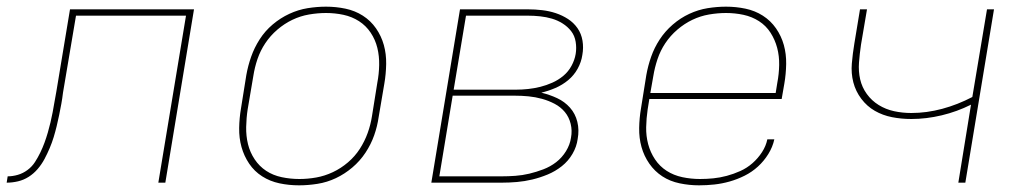

<svg xmlns="http://www.w3.org/2000/svg" viewBox="-51 -548 3071 576"><path d="M-31 0 -28 -19Q-13 -19 2.5 -23.5Q18 -28 31.5 -38Q45 -48 54 -62Q63 -76 70 -90.5Q77 -105 82.5 -120Q88 -135 92.5 -150.5Q97 -166 100.5 -181Q104 -196 107 -211.5Q110 -227 112.5 -242.5Q115 -258 118 -273L159 -520H531L445 0H424L507 -501H177L138 -270Q136 -253 133 -236.5Q130 -220 126.5 -203Q123 -186 119 -169.5Q115 -153 110 -136.5Q105 -120 98 -103.5Q91 -87 82.5 -71Q74 -55 62 -41Q50 -27 35 -17.5Q20 -8 3 -4Q-14 0 -31 0Z M846 8Q816 8 787.5 2Q759 -4 735.5 -19Q712 -34 696.5 -57Q681 -80 673.5 -107Q666 -134 666.5 -164Q667 -194 672 -223L688 -323Q693 -351 702.5 -378Q712 -405 728 -430Q744 -455 767 -474.5Q790 -494 817 -506.5Q844 -519 872 -523.5Q900 -528 927 -528Q957 -528 985.5 -522Q1014 -516 1037.5 -501Q1061 -486 1077 -463Q1093 -440 1100.5 -413Q1108 -386 1107.5 -356Q1107 -326 1102 -297L1085 -197Q1081 -169 1071.5 -142Q1062 -115 1045.5 -90Q1029 -65 1006 -45.5Q983 -26 956.5 -13.5Q930 -1 901.5 3.5Q873 8 846 8ZM847 -11Q872 -11 897.5 -15.5Q923 -20 947.5 -31.5Q972 -43 993 -61Q1014 -79 1028.5 -101.5Q1043 -124 1052 -149Q1061 -174 1065 -200L1081 -300Q1086 -326 1086.5 -353Q1087 -380 1081 -404.5Q1075 -429 1061 -450Q1047 -471 1026 -484.5Q1005 -498 979.5 -503.5Q954 -509 927 -509Q902 -509 876 -504.5Q850 -500 826 -488.5Q802 -477 781 -459Q760 -441 745 -418.5Q730 -396 721.5 -371Q713 -346 709 -320L692 -220Q688 -194 687.5 -167Q687 -140 693 -115.5Q699 -91 713 -70Q727 -49 747.5 -35.5Q768 -22 794 -16.5Q820 -11 847 -11Z M1243 0 1329 -520H1533Q1554 -520 1575.5 -517.5Q1597 -515 1616.5 -508.5Q1636 -502 1653 -491Q1670 -480 1681.5 -463.5Q1693 -447 1696.5 -426Q1700 -405 1696 -383Q1693 -362 1682 -342Q1671 -322 1653.5 -307.5Q1636 -293 1615 -284Q1594 -275 1573 -270Q1598 -264 1620.5 -253.5Q1643 -243 1659 -225Q1675 -207 1681 -182.5Q1687 -158 1682 -131Q1679 -108 1666.5 -86.5Q1654 -65 1634.5 -49.5Q1615 -34 1592 -24.5Q1569 -15 1546 -9.5Q1523 -4 1500 -2Q1477 0 1454 0ZM1310 -279H1497Q1515 -279 1533.5 -281Q1552 -283 1570 -287.5Q1588 -292 1606 -300Q1624 -308 1639 -320.5Q1654 -333 1663.5 -350.5Q1673 -368 1676 -386Q1679 -404 1676 -422.5Q1673 -441 1662.5 -454.5Q1652 -468 1637 -477.5Q1622 -487 1605 -492Q1588 -497 1569.5 -499Q1551 -501 1533 -501H1347ZM1267 -19H1454Q1474 -19 1495 -20.5Q1516 -22 1537 -27Q1558 -32 1579 -40Q1600 -48 1617.5 -61.5Q1635 -75 1647 -94.5Q1659 -114 1662 -135Q1666 -156 1661 -176.5Q1656 -197 1643.5 -212Q1631 -227 1613 -236.5Q1595 -246 1575 -251.5Q1555 -257 1534.5 -259Q1514 -261 1492 -261H1307Z M2046 8Q2017 8 1988 2Q1959 -4 1936 -19Q1913 -34 1897 -57Q1881 -80 1873.5 -107Q1866 -134 1866.5 -164Q1867 -194 1872 -223L1888 -323Q1893 -351 1902.5 -378Q1912 -405 1928 -429.5Q1944 -454 1967 -474Q1990 -494 2017 -506.5Q2044 -519 2072 -523.5Q2100 -528 2127 -528Q2157 -528 2185.5 -522Q2214 -516 2237.5 -501Q2261 -486 2277 -463Q2293 -440 2300.5 -413Q2308 -386 2307.5 -356Q2307 -326 2302 -297L2294 -251H1897L1892 -220Q1888 -193 1887.5 -166.5Q1887 -140 1893.5 -115.5Q1900 -91 1914 -70Q1928 -49 1949 -35.5Q1970 -22 1996 -16.5Q2022 -11 2049 -11Q2069 -11 2089 -13Q2109 -15 2129.5 -20.5Q2150 -26 2170 -35Q2190 -44 2206.5 -58.5Q2223 -73 2235 -91.5Q2247 -110 2251 -130H2272Q2267 -107 2254 -86Q2241 -65 2223 -48.5Q2205 -32 2183 -21Q2161 -10 2138 -3.5Q2115 3 2092 5.5Q2069 8 2046 8ZM1900 -269H2276L2281 -300Q2286 -326 2286.5 -353Q2287 -380 2280.5 -404.5Q2274 -429 2260.5 -450Q2247 -471 2226 -484.5Q2205 -498 2179.5 -503.5Q2154 -509 2127 -509Q2102 -509 2076 -504.5Q2050 -500 2026 -488.5Q2002 -477 1981 -459Q1960 -441 1945 -418.5Q1930 -396 1921.5 -370.5Q1913 -345 1909 -320Z M2824 0 2862 -234Q2820 -213 2774 -202Q2728 -191 2683 -191Q2653 -191 2625 -196.5Q2597 -202 2573.5 -215.5Q2550 -229 2533 -251.5Q2516 -274 2509 -301Q2502 -328 2504.5 -357.5Q2507 -387 2512 -417L2529 -520H2550L2532 -414Q2528 -387 2526 -360.5Q2524 -334 2529.5 -310Q2535 -286 2549.5 -266Q2564 -246 2585 -233Q2606 -220 2631 -214.5Q2656 -209 2683 -209Q2729 -209 2775.5 -221.5Q2822 -234 2866 -257L2910 -520H2931L2845 0Z"/></svg>

Font: Iosevka Thin Extended Oblique
Style: Regular
Weight: 100
Width: 7
Italic angle: -9°
Monospace: yes
Designer: Belleve Invis
Foundry: Belleve Invis
Version: Version 32.5.0; ttfautohint (v1.8.4)